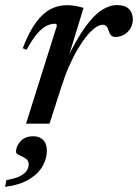

<svg xmlns="http://www.w3.org/2000/svg" viewBox="-63 -487 543 756"><path d="M161 -385.5Q161 -389 159.2 -391.2Q157.5 -393.5 153 -393.5Q137 -393.5 120 -385.2Q103 -377 84 -355Q65 -333 41.5 -291L26.5 -297Q51.5 -362 79 -399Q106.5 -436 136.5 -451.2Q166.5 -466.5 199.5 -466.5Q212 -466.5 222.8 -465.2Q233.5 -464 244 -461.8Q254.5 -459.5 266 -456L203 -250.5L200.5 -254.5Q239 -334 272.5 -380.5Q306 -427 337 -447Q368 -467 398 -467Q429.5 -467 444.8 -451.5Q460 -436 460 -411Q460 -390.5 450.2 -374.8Q440.5 -359 425 -350.2Q409.5 -341.5 391 -341.5Q381 -341.5 375 -347.2Q369 -353 365 -365.5Q361 -379 355.5 -384.2Q350 -389.5 341.5 -389.5Q328.5 -389.5 312.2 -378Q296 -366.5 278.2 -344.8Q260.5 -323 242.5 -292.5Q224.5 -262 208 -224Q191.5 -186 177.5 -141.5L132 0H39.5ZM0 110.5Q0 89.5 17.5 69.5Q35 49.5 68.5 49.5Q92 49.5 106.8 64Q121.5 78.5 121.5 107Q121.5 137 105 166.8Q88.5 196.5 52.2 218.8Q16 241 -43 249L-38 222Q-4.5 216.5 14.8 207Q34 197.5 42 185.2Q50 173 50 160Q50 145 37.5 137Q25 129 12.5 123.5Q0 118 0 110.5Z"/></svg>

Font: Newsreader 36pt Medium
Style: Italic
Weight: 500
Italic angle: -17°
Designer: Hugues Gentile
Foundry: Production Type
Version: Version 1.003